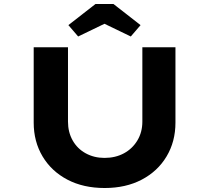

<svg xmlns="http://www.w3.org/2000/svg" viewBox="-20 -937 1048 963"><path d="M505 6Q398 6 318 -36Q238 -78 193.5 -152.5Q149 -227 149 -322V-700H321V-327Q321 -274 344.5 -232.5Q368 -191 410 -168Q452 -145 504 -145Q559 -145 601.5 -168Q644 -191 669 -232.5Q694 -274 694 -327V-700H860V-322Q860 -227 815.5 -152.5Q771 -78 691 -36Q611 6 505 6ZM372 -754 323 -811 459 -917H549L685 -811L636 -754L489 -825H519Z"/></svg>

Font: Lexend Tera
Style: Bold
Weight: 700
Designer: Bonnie Shaver-Troup, Thomas Jockin
Foundry: Lexend
Version: Version 1.007